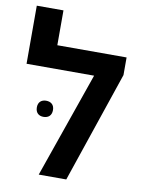

<svg xmlns="http://www.w3.org/2000/svg" viewBox="-85 -820 657 879"><g transform="rotate(10 243.0 -380.0)"><path d="M138 -598V-760H14V-490H328L157 0H285L460 -516V-598ZM95 -302C95 -276 111 -264 132 -264C154 -264 170 -276 170 -302C170 -327 154 -339 132 -339C111 -339 95 -327 95 -302Z"/></g></svg>

Font: Noto Sans Hebrew SemiCondensed Semi
Style: Regular
Weight: 600
Width: 4
Designer: Monotype Design Team
Foundry: Monotype Imaging Inc.
Version: Version 1.902